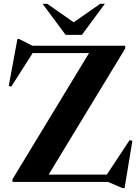

<svg xmlns="http://www.w3.org/2000/svg" viewBox="-20 -955 734 1008"><path d="M637.5 -715V-700.5L235.5 -38.5H541L660.5 -219.5L675 -215.5L634 32.5H622.5L547 0H45.5V-14L447.5 -676.5H151.5L39 -500L26 -504L71.5 -750.5H80L150 -715ZM530.5 -935 410 -772H324.5L203.5 -935H228L367 -838L506 -935Z"/></svg>

Font: Newsreader 72pt SemiBold
Style: Regular
Weight: 600
Designer: Hugues Gentile
Foundry: Production Type
Version: Version 1.003; ttfautohint (v1.8.3)